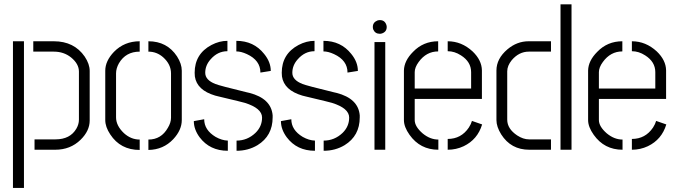

<svg xmlns="http://www.w3.org/2000/svg" viewBox="-20 -705 3195 904"><path d="M142.6 0V-48.8H241.2Q310.5 -48.8 339.8 -99.6Q351.6 -120.1 351.6 -141.6V-368.2Q351.6 -404.3 314.5 -434.6Q280.3 -461.9 233.4 -461.9H136.7V-510.7H233.4Q329.1 -510.7 378.9 -438.5Q402.3 -403.3 402.3 -371.1V-137.7Q402.3 -88.9 359.4 -46.9Q311.5 0 240.2 0ZM41 179.7V-510.7H92.8V179.7Z M475.6 -139.6V-372.1Q475.6 -418 516.6 -460.9Q565.4 -510.7 637.7 -510.7V-461.9Q572.3 -461.9 540 -407.2Q526.4 -382.8 526.4 -359.4V-152.3Q526.4 -113.3 563.5 -78.1Q596.7 -47.9 637.7 -47.9V1Q546.9 1 499 -72.3Q475.6 -107.4 475.6 -139.6ZM678.7 1V-47.9Q739.3 -47.9 770.5 -103.5Q785.2 -127.9 785.2 -150.4V-359.4Q785.2 -402.3 748 -435.5Q717.8 -461.9 678.7 -461.9V-510.7Q766.6 -510.7 813.5 -439.5Q835.9 -404.3 835.9 -372.1V-139.6Q835.9 -92.8 795.9 -49.8Q749 0 678.7 1Z M892.6 -134.8 941.4 -143.6Q941.4 -92.8 995.1 -60.5Q1024.4 -43.9 1052.7 -43V4.9Q967.8 4.9 919.9 -58.6Q892.6 -95.7 892.6 -134.8ZM896.5 -362.3Q896.5 -451.2 975.6 -493.2Q1012.7 -512.7 1050.8 -512.7V-463.9Q1004.9 -463.9 971.7 -425.8Q946.3 -397.5 946.3 -362.3Q946.3 -328.1 994.1 -309.6Q1012.7 -301.8 1141.6 -270.5Q1148.4 -268.6 1154.3 -267.6Q1256.8 -241.2 1263.7 -162.1Q1263.7 -157.2 1263.7 -152.3Q1263.7 -65.4 1192.4 -21.5Q1148.4 4.9 1093.8 4.9V-43Q1144.5 -43 1182.6 -79.1Q1213.9 -109.4 1213.9 -151.4Q1213.9 -195.3 1132.8 -220.7Q1127.9 -222.7 1008.8 -251Q1000 -252.9 993.2 -254.9Q907.2 -280.3 897.5 -344.7Q896.5 -353.5 896.5 -362.3ZM1092.8 -462.9V-512.7Q1174.8 -512.7 1223.6 -451.2Q1254.9 -413.1 1254.9 -371.1L1206.1 -363.3Q1206.1 -420.9 1142.6 -450.2Q1115.2 -462.9 1092.8 -462.9Z M1302.7 -134.8 1351.6 -143.6Q1351.6 -92.8 1405.3 -60.5Q1434.6 -43.9 1462.9 -43V4.9Q1377.9 4.9 1330.1 -58.6Q1302.7 -95.7 1302.7 -134.8ZM1306.6 -362.3Q1306.6 -451.2 1385.7 -493.2Q1422.9 -512.7 1460.9 -512.7V-463.9Q1415 -463.9 1381.8 -425.8Q1356.4 -397.5 1356.4 -362.3Q1356.4 -328.1 1404.3 -309.6Q1422.9 -301.8 1551.8 -270.5Q1558.6 -268.6 1564.5 -267.6Q1667 -241.2 1673.8 -162.1Q1673.8 -157.2 1673.8 -152.3Q1673.8 -65.4 1602.5 -21.5Q1558.6 4.9 1503.9 4.9V-43Q1554.7 -43 1592.8 -79.1Q1624 -109.4 1624 -151.4Q1624 -195.3 1543 -220.7Q1538.1 -222.7 1418.9 -251Q1410.2 -252.9 1403.3 -254.9Q1317.4 -280.3 1307.6 -344.7Q1306.6 -353.5 1306.6 -362.3ZM1502.9 -462.9V-512.7Q1585 -512.7 1633.8 -451.2Q1665 -413.1 1665 -371.1L1616.2 -363.3Q1616.2 -420.9 1552.7 -450.2Q1525.4 -462.9 1502.9 -462.9Z M1735.4 -578.1Q1735.4 -599.6 1756.8 -608.4Q1762.7 -610.4 1768.6 -610.4Q1791 -610.4 1798.8 -588.9Q1800.8 -583 1800.8 -578.1Q1800.8 -555.7 1779.3 -547.9Q1773.4 -545.9 1768.6 -545.9Q1746.1 -545.9 1737.3 -566.4Q1735.4 -572.3 1735.4 -578.1ZM1743.2 0V-506.8H1793.9V0Z M1881.8 -139.6V-373Q1882.8 -418.9 1924.8 -460.9Q1972.7 -510.7 2043 -510.7V-462.9Q1987.3 -462.9 1951.2 -413.1Q1932.6 -387.7 1932.6 -365.2V-288.1H2198.2V-365.2Q2198.2 -414.1 2150.4 -444.3Q2120.1 -463.9 2087.9 -463.9V-510.7Q2153.3 -510.7 2205.1 -462.9Q2248 -421.9 2249 -374V-239.3H1932.6V-139.6Q1932.6 -109.4 1969.7 -77.1Q2004.9 -47.9 2043.9 -47.9V0Q1958 0 1908.2 -70.3Q1881.8 -107.4 1881.8 -139.6ZM2087.9 0V-50.8Q2151.4 -50.8 2187.5 -104.5Q2198.2 -121.1 2202.1 -135.7L2250 -119.1Q2228.5 -47.9 2163.1 -16.6Q2127.9 0 2087.9 0Z M2317.4 -139.6V-373Q2317.4 -428.7 2369.1 -472.7Q2414.1 -510.7 2468.8 -510.7H2574.2V-461.9H2469.7Q2423.8 -461.9 2389.6 -421.9Q2368.2 -395.5 2368.2 -369.1V-141.6Q2368.2 -98.6 2415 -67.4Q2443.4 -48.8 2470.7 -48.8H2574.2V0H2471.7Q2385.7 0 2339.8 -72.3Q2317.4 -108.4 2317.4 -139.6ZM2619.1 0V-684.6H2670.9V0Z M2749 -139.6V-373Q2750 -418.9 2792 -460.9Q2839.8 -510.7 2910.2 -510.7V-462.9Q2854.5 -462.9 2818.4 -413.1Q2799.8 -387.7 2799.8 -365.2V-288.1H3065.4V-365.2Q3065.4 -414.1 3017.6 -444.3Q2987.3 -463.9 2955.1 -463.9V-510.7Q3020.5 -510.7 3072.3 -462.9Q3115.2 -421.9 3116.2 -374V-239.3H2799.8V-139.6Q2799.8 -109.4 2836.9 -77.1Q2872.1 -47.9 2911.1 -47.9V0Q2825.2 0 2775.4 -70.3Q2749 -107.4 2749 -139.6ZM2955.1 0V-50.8Q3018.6 -50.8 3054.7 -104.5Q3065.4 -121.1 3069.3 -135.7L3117.2 -119.1Q3095.7 -47.9 3030.3 -16.6Q2995.1 0 2955.1 0Z"/></svg>

Font: Post No Bills Jaffna
Style: Regular
Weight: 400
Designer: Kosala Senevirathne, Siva Puranthara, Lasantha Premarathna, Tharique Azeez
Foundry: Mooniak
Version: Version 1.220 ; ttfautohint (v1.6)